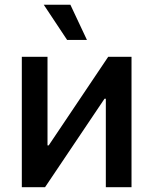

<svg xmlns="http://www.w3.org/2000/svg" viewBox="-20 -779 638 799"><path d="M527.3 0H420.4V-368.2H415L167.5 0H70.8V-542.5H177.7V-173.8H182.6L430.2 -542.5H527.3ZM259.3 -612.8 162.1 -759.3H272.9L341.8 -612.8Z"/></svg>

Font: Inter 16pt Medium
Style: Regular
Weight: 500
Version: Version 4.001;git-66647c0bb